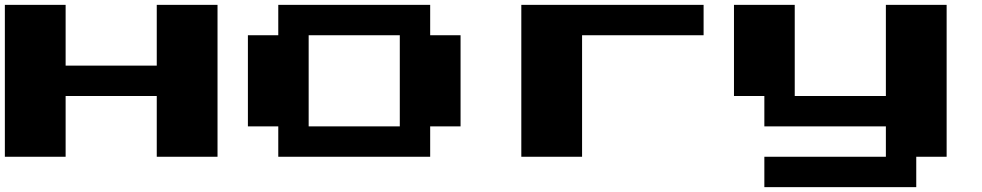

<svg xmlns="http://www.w3.org/2000/svg" viewBox="-20 -770 4040 790"><path d="M0 -437.5V-750H125H250V-625V-500H437.5H625V-625V-750H750H875V-437.5V-125H750H625V-250V-375H437.5H250V-250V-125H125H0Z M1125 -687.5V-750H1437.5H1750V-687.5V-625H1812.5H1875V-437.5V-250H1812.5H1750V-187.5V-125H1437.5H1125V-187.5V-250H1062.5H1000V-437.5V-625H1062.5H1125ZM1625 -437.5V-625H1437.5H1250V-437.5V-250H1437.5H1625Z M2125 -437.5V-750H2500H2875V-687.5V-625H2625H2375V-375V-125H2250H2125Z M3000 -562.5V-750H3125H3250V-562.5V-375H3437.5H3625V-562.5V-750H3750H3875V-437.5V-125H3812.5H3750V-62.5V0H3437.5H3125V-62.5V-125H3375H3625V-187.5V-250H3375H3125V-312.5V-375H3062.5H3000Z"/></svg>

Font: Press Start 2P
Style: Regular
Weight: 500
Monospace: yes
Version: Version 2.14